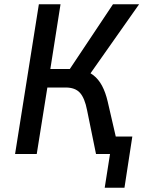

<svg xmlns="http://www.w3.org/2000/svg" viewBox="-20 -725 675 904"><path d="M473 159 498 0H458L470 -82H603L566 159ZM51 0 163 -705H265L217 -400H327L296 -381L512 -705H635L395 -364L361 -395Q395 -390 419.5 -371Q444 -352 460.5 -321Q477 -290 487 -247L544 0H432L390 -206Q379 -263 356.5 -288Q334 -313 289 -313H203L153 0Z"/></svg>

Font: Nunito Sans 7pt Condensed SemiBold
Style: Italic
Weight: 600
Width: 3
Italic angle: -9°
Designer: Vernon Adams
Foundry: Vernon Adams
Version: Version 3.101;gftools[0.9.27]